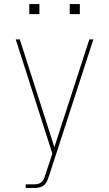

<svg xmlns="http://www.w3.org/2000/svg" viewBox="-20 -715 540 950"><path d="M107 215V197H151Q161 197 171 194Q181 191 188 183.5Q195 176 198.5 166.5Q202 157 205 147L206 146V145Q206 145 206 145Q206 145 206 145L239 45L58 -520H78L249 13L422 -520H442L224 151Q220 163 215 176Q210 189 200.5 198.5Q191 208 178 211.5Q165 215 151 215ZM325 -645V-695H375V-645ZM125 -645V-695H175V-645Z"/></svg>

Font: Iosevka SS04 Thin
Style: Regular
Weight: 100
Monospace: yes
Designer: Belleve Invis
Foundry: Belleve Invis
Version: Version 19.0.0; ttfautohint (v1.8.4)